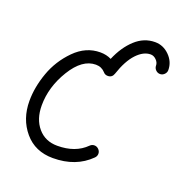

<svg xmlns="http://www.w3.org/2000/svg" viewBox="-120 -770 850 880"><g transform="rotate(20 305.0 -330.0)"><path d="M411 -69Q342 0 230 0Q143 0 91.5 -61Q40 -122 40 -210Q40 -277 65.5 -348.5Q91 -420 145.5 -475Q200 -530 270 -530Q300 -530 324 -518Q351 -582 393.5 -621Q436 -660 490 -660Q530 -660 560 -630Q590 -600 590 -560Q590 -548 581 -539Q572 -530 560 -530Q548 -530 539 -539Q530 -548 530 -560Q530 -575 517.5 -587.5Q505 -600 490 -600Q455 -600 422 -565Q389 -530 366 -461Q359 -440 338 -440Q324 -440 316 -450Q298 -470 270 -470Q204 -470 152 -385Q100 -300 100 -210Q100 -143 135.5 -101.5Q171 -60 230 -60Q318 -60 369 -111Q378 -120 390 -120Q402 -120 411 -111Q420 -102 420 -90Q420 -78 411 -69Z"/></g></svg>

Font: Pecita
Style: Book
Weight: 400
Width: 7
Version: Version 4.3